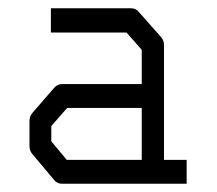

<svg xmlns="http://www.w3.org/2000/svg" viewBox="-20 -496 526 466"><path d="M324 -108V-234H143L104.5 -190V-153L142 -108ZM378 -108H433V-50H130.5Q119 -50 111.5 -59L59.5 -121Q51.5 -129.5 51.5 -142V-202Q51.5 -213.5 59.5 -223L112.5 -284Q120 -292 131.5 -292H324V-375L287 -417H103.5V-476H298Q309.5 -476 317 -467L370 -407Q378 -398.5 378 -387Z"/></svg>

Font: 3270 Nerd Font Mono SemCond
Style: Regular
Weight: 400
Monospace: yes
Version: Version 3.0.1;Nerd Fonts 3.1.1